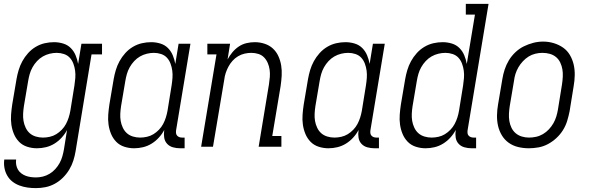

<svg xmlns="http://www.w3.org/2000/svg" viewBox="-20 -755 3040 988"><path d="M165 213Q143 213 121.5 210Q100 207 80 199.5Q60 192 44 179.5Q28 167 17.5 149Q7 131 3 109.5Q-1 88 2 66H63Q61 80 63.5 93.5Q66 107 72.5 118Q79 129 89.5 137Q100 145 112 149.5Q124 154 137.5 156Q151 158 165 158Q183 158 201 153.5Q219 149 235.5 139Q252 129 265 114.5Q278 100 287 83.5Q296 67 301 49Q306 31 309 14L325 -86Q314 -65 297 -46.5Q280 -28 259.5 -15.5Q239 -3 216 2.5Q193 8 170 8Q144 8 119.5 0Q95 -8 78 -25.5Q61 -43 51.5 -66Q42 -89 38.5 -114Q35 -139 37 -165.5Q39 -192 43 -218L65 -348Q69 -371 76 -394.5Q83 -418 95 -440Q107 -462 124.5 -481.5Q142 -501 164 -514Q186 -527 210 -532.5Q234 -538 258 -538Q282 -538 305 -531Q328 -524 344 -508Q360 -492 369 -470.5Q378 -449 382 -426L399 -530H505V-475H451L369 23Q365 47 357.5 71Q350 95 336.5 117.5Q323 140 304 159Q285 178 262 190.5Q239 203 214.5 208Q190 213 165 213ZM201 -47Q218 -47 236 -51Q254 -55 269.5 -64.5Q285 -74 298 -87.5Q311 -101 319.5 -117Q328 -133 333.5 -150.5Q339 -168 342 -185L363 -315Q366 -334 367.5 -353.5Q369 -373 366.5 -391.5Q364 -410 357.5 -427.5Q351 -445 339 -458Q327 -471 309 -477Q291 -483 272 -483Q254 -483 235.5 -478.5Q217 -474 200.5 -464.5Q184 -455 170.5 -440.5Q157 -426 147.5 -409Q138 -392 133 -374.5Q128 -357 125 -339L103 -209Q100 -189 99 -170Q98 -151 101 -133Q104 -115 112 -98Q120 -81 133 -69.5Q146 -58 164 -52.5Q182 -47 201 -47Z M670 8Q644 8 619.5 0Q595 -8 578 -25.5Q561 -43 551.5 -66Q542 -89 538.5 -114Q535 -139 537 -165.5Q539 -192 543 -218L565 -348Q569 -371 576 -394.5Q583 -418 595 -440Q607 -462 624.5 -481.5Q642 -501 664 -514Q686 -527 710 -532.5Q734 -538 758 -538Q782 -538 805 -531Q828 -524 844 -508Q860 -492 869 -470.5Q878 -449 882 -426L899 -530H960L886 -84Q885 -76 886 -69Q887 -62 891.5 -57Q896 -52 902.5 -49.5Q909 -47 917 -47H930V8H907Q888 8 870 3Q852 -2 840 -15Q828 -28 825 -46.5Q822 -65 825 -84V-86Q814 -65 797 -46.5Q780 -28 759.5 -15.5Q739 -3 716 2.5Q693 8 670 8ZM701 -47Q718 -47 736 -51Q754 -55 769.5 -64.5Q785 -74 798 -87.5Q811 -101 819.5 -117Q828 -133 833.5 -150.5Q839 -168 842 -185L863 -315Q866 -334 867.5 -353.5Q869 -373 866.5 -391.5Q864 -410 857.5 -427.5Q851 -445 839 -458Q827 -471 809 -477Q791 -483 772 -483Q754 -483 735.5 -478.5Q717 -474 700.5 -464.5Q684 -455 670.5 -440.5Q657 -426 647.5 -409Q638 -392 633 -374.5Q628 -357 625 -339L603 -209Q600 -189 599 -170Q598 -151 601 -133Q604 -115 612 -98Q620 -81 633 -69.5Q646 -58 664 -52.5Q682 -47 701 -47Z M1015 0 1094 -475H1047V-530H1164L1151 -449Q1161 -468 1175.5 -485.5Q1190 -503 1208.5 -515.5Q1227 -528 1248.5 -533Q1270 -538 1291 -538Q1317 -538 1341.5 -530Q1366 -522 1384 -505.5Q1402 -489 1412.5 -466Q1423 -443 1427 -417.5Q1431 -392 1429.5 -365.5Q1428 -339 1424 -312L1381 -55H1428V0H1311L1364 -321Q1367 -340 1368.5 -359Q1370 -378 1367.5 -396Q1365 -414 1358 -430.5Q1351 -447 1339 -459.5Q1327 -472 1309.5 -477.5Q1292 -483 1273 -483Q1256 -483 1238.5 -479Q1221 -475 1205 -465.5Q1189 -456 1176.5 -442Q1164 -428 1155.5 -412Q1147 -396 1141.5 -379.5Q1136 -363 1134 -345L1076 0Z M1670 8Q1644 8 1619.5 0Q1595 -8 1578 -25.5Q1561 -43 1551.5 -66Q1542 -89 1538.5 -114Q1535 -139 1537 -165.5Q1539 -192 1543 -218L1565 -348Q1569 -371 1576 -394.5Q1583 -418 1595 -440Q1607 -462 1624.5 -481.5Q1642 -501 1664 -514Q1686 -527 1710 -532.5Q1734 -538 1758 -538Q1782 -538 1805 -531Q1828 -524 1844 -508Q1860 -492 1869 -470.5Q1878 -449 1882 -426L1899 -530H1960L1886 -84Q1885 -76 1886 -69Q1887 -62 1891.5 -57Q1896 -52 1902.5 -49.5Q1909 -47 1917 -47H1930V8H1907Q1888 8 1870 3Q1852 -2 1840 -15Q1828 -28 1825 -46.5Q1822 -65 1825 -84V-86Q1814 -65 1797 -46.5Q1780 -28 1759.5 -15.5Q1739 -3 1716 2.5Q1693 8 1670 8ZM1701 -47Q1718 -47 1736 -51Q1754 -55 1769.5 -64.5Q1785 -74 1798 -87.5Q1811 -101 1819.5 -117Q1828 -133 1833.5 -150.5Q1839 -168 1842 -185L1863 -315Q1866 -334 1867.5 -353.5Q1869 -373 1866.5 -391.5Q1864 -410 1857.5 -427.5Q1851 -445 1839 -458Q1827 -471 1809 -477Q1791 -483 1772 -483Q1754 -483 1735.5 -478.5Q1717 -474 1700.5 -464.5Q1684 -455 1670.5 -440.5Q1657 -426 1647.5 -409Q1638 -392 1633 -374.5Q1628 -357 1625 -339L1603 -209Q1600 -189 1599 -170Q1598 -151 1601 -133Q1604 -115 1612 -98Q1620 -81 1633 -69.5Q1646 -58 1664 -52.5Q1682 -47 1701 -47Z M2170 8Q2144 8 2119.5 0Q2095 -8 2078 -25.5Q2061 -43 2051.5 -66Q2042 -89 2038.5 -114Q2035 -139 2037 -165.5Q2039 -192 2043 -218L2065 -348Q2069 -371 2076 -394.5Q2083 -418 2095 -440Q2107 -462 2124.5 -481.5Q2142 -501 2164 -514Q2186 -527 2210 -532.5Q2234 -538 2258 -538Q2282 -538 2305 -531Q2328 -524 2344 -508Q2360 -492 2369 -470.5Q2378 -449 2382 -426L2424 -680H2377V-735H2494L2386 -84Q2385 -76 2386 -69Q2387 -62 2391.5 -57Q2396 -52 2402.5 -49.5Q2409 -47 2417 -47H2430V8H2407Q2388 8 2370 3Q2352 -2 2340 -15Q2328 -28 2325 -46.5Q2322 -65 2325 -84V-86Q2314 -65 2297 -46.5Q2280 -28 2259.5 -15.5Q2239 -3 2216 2.5Q2193 8 2170 8Q2170 8 2170 8Q2170 8 2170 8ZM2201 -47Q2218 -47 2236 -51Q2254 -55 2269.5 -64.5Q2285 -74 2298 -87.5Q2311 -101 2319.5 -117Q2328 -133 2333.5 -150Q2339 -167 2342 -185L2363 -315Q2366 -334 2367.5 -353.5Q2369 -373 2366.5 -391.5Q2364 -410 2357.5 -427.5Q2351 -445 2339 -458Q2327 -471 2309 -477Q2291 -483 2272 -483Q2254 -483 2235.5 -478.5Q2217 -474 2200.5 -464.5Q2184 -455 2170.5 -440.5Q2157 -426 2147.5 -409Q2138 -392 2133 -374.5Q2128 -357 2125 -339L2103 -209Q2100 -189 2099 -170Q2098 -151 2101 -133Q2104 -115 2112 -98Q2120 -81 2133 -69.5Q2146 -58 2164 -52.5Q2182 -47 2201 -47Z M2701 8Q2673 8 2646 1.5Q2619 -5 2597.5 -20.5Q2576 -36 2562.5 -58.5Q2549 -81 2543 -107Q2537 -133 2537.5 -161.5Q2538 -190 2543 -218L2565 -348Q2569 -373 2577 -397.5Q2585 -422 2598.5 -444.5Q2612 -467 2632 -486Q2652 -505 2675.5 -516.5Q2699 -528 2724 -534.5Q2749 -541 2775 -541Q2803 -541 2829.5 -533Q2856 -525 2877.5 -510Q2899 -495 2912.5 -472Q2926 -449 2932 -423Q2938 -397 2937.5 -368.5Q2937 -340 2932 -312L2911 -182Q2906 -157 2898.5 -132.5Q2891 -108 2877 -85.5Q2863 -63 2843 -44.5Q2823 -26 2799.5 -13.5Q2776 -1 2750.5 3.5Q2725 8 2701 8ZM2702 -47Q2720 -47 2738.5 -51Q2757 -55 2774 -65Q2791 -75 2804.5 -89.5Q2818 -104 2827.5 -120.5Q2837 -137 2842.5 -155Q2848 -173 2851 -191L2872 -321Q2875 -341 2876 -360.5Q2877 -380 2874 -398Q2871 -416 2863 -433Q2855 -450 2841 -461.5Q2827 -473 2809 -478Q2791 -483 2771 -483Q2753 -483 2734.5 -478.5Q2716 -474 2700 -464Q2684 -454 2670.5 -439.5Q2657 -425 2647.5 -408.5Q2638 -392 2632.5 -374.5Q2627 -357 2625 -339L2603 -209Q2600 -189 2599 -170Q2598 -151 2601 -132.5Q2604 -114 2612 -97.5Q2620 -81 2633.5 -69.5Q2647 -58 2665 -52.5Q2683 -47 2702 -47Z"/></svg>

Font: Iosevka Slab Light
Style: Italic
Weight: 300
Italic angle: -9°
Monospace: yes
Designer: Belleve Invis
Foundry: Belleve Invis
Version: Version 11.1.1; ttfautohint (v1.8.3)